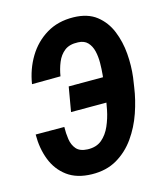

<svg xmlns="http://www.w3.org/2000/svg" viewBox="-110 -804 769 898"><g transform="rotate(-15 274.5 -355.0)"><path d="M468.8 -414.6 447.8 -295.9H204.6L225.1 -414.6ZM17.6 -237.3 156.2 -236.8Q155.3 -206.5 159.7 -177.2Q164.1 -147.9 180.9 -128.4Q197.8 -108.9 234.9 -107.4Q277.3 -106 304 -128.4Q330.6 -150.9 346.2 -186.8Q361.8 -222.7 369.6 -261.5Q377.4 -300.3 380.9 -332L387.2 -379.4Q389.6 -397.9 392.3 -425.5Q395 -453.1 395.3 -483.4Q395.5 -513.7 389.2 -540.3Q382.8 -566.9 366.5 -584.2Q350.1 -601.6 320.3 -602.5Q279.3 -604.5 255.1 -585.7Q231 -566.9 218.3 -535.6Q205.6 -504.4 200.2 -470.2L62 -469.2Q73.2 -539.6 107.9 -597.2Q142.6 -654.8 198.7 -688.7Q254.9 -722.7 330.1 -721.2Q398.4 -719.7 440.4 -686.8Q482.4 -653.8 503.4 -602.1Q524.4 -550.3 529.1 -491.5Q533.7 -432.6 526.9 -377.9L520 -331.5Q511.7 -272.5 490.7 -211.4Q469.7 -150.4 433.8 -99.6Q397.9 -48.8 346.2 -18.6Q294.4 11.7 224.1 10.3Q151.9 8.8 106 -25.1Q60.1 -59.1 38.6 -114.7Q17.1 -170.4 17.6 -237.3Z"/></g></svg>

Font: Roboto Condensed
Style: Bold Italic
Weight: 700
Italic angle: -12°
Designer: Christian Robertson
Foundry: Google
Version: Version 3.0